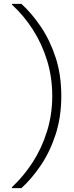

<svg xmlns="http://www.w3.org/2000/svg" viewBox="-20 -831 386 996"><path d="M91 145H42V140Q103 83 150 10Q197 -63 224 -150Q251 -237 251 -333Q251 -430 224.5 -516.5Q198 -603 151 -676.5Q104 -750 42 -807V-811H91Q144 -763 191.5 -693Q239 -623 268.5 -533Q298 -443 298 -333Q298 -224 268.5 -133.5Q239 -43 191.5 27Q144 97 91 145Z"/></svg>

Font: DM Sans 17pt ExtraLight
Style: Regular
Weight: 250
Version: Version 4.004;gftools[0.9.30]